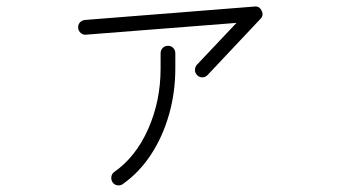

<svg xmlns="http://www.w3.org/2000/svg" viewBox="-20 -558 1040 587"><path d="M583 -328Q576 -335 576 -344Q576 -353 582 -360L703 -488L243 -452Q234 -451 227 -457Q220 -463 219 -472Q218 -482 224 -489Q230 -496 240 -497L758 -538Q773 -540 780 -525Q787 -511 776 -500L615 -329Q609 -322 599.5 -321.5Q590 -321 583 -328ZM355 5Q348 10 338.5 8.5Q329 7 324 -1Q319 -9 320.5 -18Q322 -27 329 -32Q395 -78 433 -163.5Q471 -249 471 -349V-395Q471 -405 477.5 -411.5Q484 -418 494 -418Q503 -418 509.5 -411.5Q516 -405 516 -395V-349Q516 -275 496.5 -207Q477 -139 441 -84.5Q405 -30 355 5Z"/></svg>

Font: Zen Kurenaido
Style: Regular
Weight: 400
Designer: Yoshimichi Ohira
Foundry: Positype
Version: Version 1.001